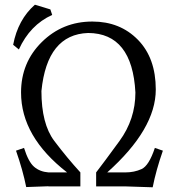

<svg xmlns="http://www.w3.org/2000/svg" viewBox="-20 -795 777 819"><path d="M60.5 -584 36.1 -604Q56.6 -711.4 128.9 -774.9L194.8 -754.9L202.6 -731.4Q107.9 -688.5 60.5 -584ZM631.3 3.9 512.2 0H390.1V-59.6Q421.9 -100.6 489.7 -193.6Q557.6 -286.6 557.6 -400.4Q544.4 -653.3 356 -654.3Q180.7 -648.4 156.7 -406.7Q156.7 -266.6 211.4 -194.1Q266.1 -121.6 322.8 -59.6V0H186.5V-0.5L91.8 2.9Q77.6 -68.4 48.3 -152.3L82.5 -164.1Q101.1 -104.5 125.5 -83.5Q149.9 -62.5 186.5 -59.6H266.1Q69.8 -211.9 69.8 -400.4Q69.8 -528.3 158.4 -615.7Q247.1 -703.1 374 -703.1Q492.2 -703.1 568.4 -625.2Q644.5 -547.4 644.5 -413.1Q644.5 -244.6 437.5 -59.6H515.6Q552.2 -59.6 583.7 -73.7Q615.2 -87.9 640.6 -164.1L674.8 -152.3Q645.5 -68.4 631.3 3.9Z"/></svg>

Font: Kelvinch
Style: Regular
Weight: 400
Designer: Paul James MIller
Foundry: High-Logic / Made with FontCreator
Version: Version 3.30 September 23, 2016